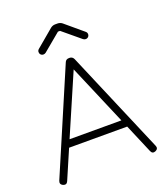

<svg xmlns="http://www.w3.org/2000/svg" viewBox="-149 -932 896 1034"><g transform="rotate(-20 298.5 -414.5)"><path d="M33 -2Q14.5 -11 22 -30L273 -617Q279 -633 297 -633H300Q316.5 -633 324 -617L574 -30Q582.5 -11 563 -2Q544 6 536 -13L465.5 -179H132.5L61 -13Q53 6 33 -2ZM150.5 -221H447.5L300 -567ZM175 -698Q166 -698 160 -704Q154 -710 154 -719Q154 -728.5 162 -735L263 -820Q275 -829 289 -829H303Q317 -829 329 -820L430 -735Q438 -728.5 438 -719Q438 -710 432 -704Q426 -698 417 -698Q409.5 -698 403 -703L302 -787H290L189 -703Q182.5 -698 175 -698Z"/></g></svg>

Font: Jura Light Light
Style: Regular
Weight: 300
Version: Version 5.106